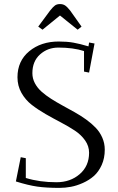

<svg xmlns="http://www.w3.org/2000/svg" viewBox="-20 -916 578 944"><path d="M58.1 -23.9 82 -143.1 106.9 -138.2V-41Q174.8 -20 257.8 -20Q325.7 -20 371.8 -59.8Q418 -99.6 418 -165Q418 -197.8 398.4 -225.6Q378.9 -253.4 347.9 -273.9Q316.9 -294.4 279.5 -314Q242.2 -333.5 204.6 -355Q167 -376.5 136 -400.6Q105 -424.8 85.4 -459.5Q65.9 -494.1 65.9 -536.1Q65.9 -616.2 123.8 -664.1Q181.6 -711.9 269 -711.9Q309.6 -711.9 341.1 -706.3Q372.6 -700.7 415 -688L418 -707L444.8 -702.1L418 -559.1L393.1 -564V-665Q339.8 -682.1 267.1 -682.1Q214.4 -682.1 176.8 -648.4Q139.2 -614.7 139.2 -556.2Q139.2 -530.3 151.4 -507.1Q163.6 -483.9 184.1 -465.6Q204.6 -447.3 231.4 -430.2Q258.3 -413.1 287.8 -397Q317.4 -380.9 346.7 -364.5Q376 -348.1 402.8 -328.9Q429.7 -309.6 450.2 -288.3Q470.7 -267.1 482.9 -239.3Q495.1 -211.4 495.1 -180.2Q495.1 -138.2 480 -104.7Q464.8 -71.3 441.7 -50.8Q418.5 -30.3 387.9 -16.6Q357.4 -2.9 328.9 2.4Q300.3 7.8 272 7.8Q208.5 7.8 163.6 1.5Q118.7 -4.9 58.1 -23.9ZM168 -785.2 226.1 -863.8Q241.2 -882.8 250.7 -889.4Q260.3 -896 274.9 -896Q289.6 -896 300 -889.2Q310.5 -882.3 325.2 -863.8L380.9 -785.2L361.8 -770L274.9 -839.8L189 -770Z"/></svg>

Font: Dehuti Alt
Style: Book
Weight: 400
Version: Version 1.2